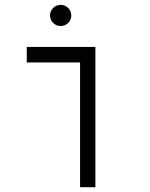

<svg xmlns="http://www.w3.org/2000/svg" viewBox="-20 -782 626 802"><path d="M314.5 0H378.4V-585.9H91.8V-521H314.5ZM233.4 -673.3C257.8 -673.3 277.8 -692.9 277.8 -717.3C277.8 -741.7 257.8 -761.7 233.4 -761.7C209 -761.7 189 -741.7 189 -717.3C189 -692.9 209 -673.3 233.4 -673.3Z"/></svg>

Font: Cascadia Mono Light
Style: Regular
Weight: 300
Monospace: yes
Designer: Aaron Bell
Foundry: Saja Typeworks
Version: Version 2404.023